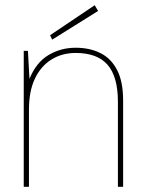

<svg xmlns="http://www.w3.org/2000/svg" viewBox="-20 -716 553 736"><path d="M71 0V-521H87L93 -414Q119 -477 166 -505Q213 -533 270 -533Q324 -533 365 -512.5Q406 -492 429 -447.5Q452 -403 452 -330V0H432V-325Q432 -422 392.5 -467.5Q353 -513 270 -513Q218 -513 177.5 -488Q137 -463 114 -415Q91 -367 91 -296V0ZM180 -564 172 -581 343 -696 356 -674Z"/></svg>

Font: DM Sans 10pt Thin
Style: Regular
Weight: 250
Version: Version 4.004;gftools[0.9.30]